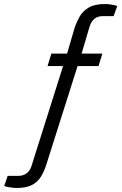

<svg xmlns="http://www.w3.org/2000/svg" viewBox="-20 -751 604 953"><path d="M63 182Q52 182 40.5 180.5Q29 179 18.5 177Q8 175 1 172L18 122H70Q95 122 112.5 109Q130 96 137 71L293 -423H216L235 -485H313L351 -615Q361 -644 376 -670Q391 -696 420.5 -713.5Q450 -731 501 -731Q513 -731 524.5 -729.5Q536 -728 546 -726Q556 -724 562 -721L544 -671H491Q465 -671 449 -658Q433 -645 425 -620L385 -485H488L469 -423H365L209 69Q199 100 183.5 125.5Q168 151 140 166.5Q112 182 63 182Z"/></svg>

Font: Archivo SemiBold Light
Style: Italic
Weight: 300
Italic angle: -10°
Version: Version 2.001